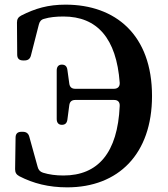

<svg xmlns="http://www.w3.org/2000/svg" viewBox="-20 -781 722 826"><path d="M47 -189 45 -53C45 -39 50 -30 63 -23C123 8 189 25 269 25C489 25 634 -118 634 -368C634 -631 477 -761 262 -761C187 -761 132 -745 71 -714C58 -707 53 -698 53 -684L54 -546C54 -529 63 -521 79 -521H85C100 -521 109 -527 113 -542L147 -675C150 -688 157 -697 170 -700C193 -707 221 -710 253 -710C398 -710 481 -616 495 -425C496 -408 486 -399 470 -399H304C289 -399 280 -406 278 -422L270 -480C268 -496 260 -503 246 -503C232 -503 224 -494 224 -478V-269C224 -253 232 -244 246 -244C260 -244 268 -251 270 -267L278 -328C280 -344 289 -351 304 -351H471C487 -351 496 -342 495 -325C486 -124 402 -26 253 -26C220 -26 191 -30 165 -38C152 -42 145 -51 142 -63L106 -193C102 -208 92 -214 78 -214H72C56 -214 47 -206 47 -189Z"/></svg>

Font: 寒蝉锦书宋Pro Soft
Style: Regular
Weight: 700
Designer: 寒蝉锦书宋{Warren} 思源宋体{Ryoko NISHIZUKA 西塚涼子 (kana & ideographs); Frank Grießhammer (Latin, Greek & Cyrillic); Wenlong ZHANG 
Foundry: Adobe & ChillType
Version: Version 2.000;Glyphs 3.1.1 (3135)